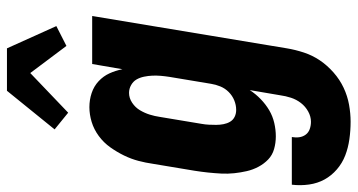

<svg xmlns="http://www.w3.org/2000/svg" viewBox="-270 -547 1028 552"><g transform="rotate(-90 244.0 -271.0)"><path d="M170 223Q145 223 120 219.5Q95 216 73 207.5Q51 199 33 183.5Q15 168 4 148Q-7 128 -10.5 103.5Q-14 79 -11 54H126Q124 65 125.5 75.5Q127 86 133 94Q139 102 149 105.5Q159 109 170 109Q185 109 199.5 101Q214 93 224 80Q234 67 239 51.5Q244 36 246 21L261 -67Q250 -50 235 -35.5Q220 -21 203 -11Q186 -1 166.5 3.5Q147 8 128 8Q109 8 91.5 3Q74 -2 61.5 -14Q49 -26 40.5 -42Q32 -58 28 -75.5Q24 -93 22 -111.5Q20 -130 21 -149Q22 -168 24 -187Q26 -206 29 -225L49 -345Q52 -366 57.5 -387Q63 -408 73 -428.5Q83 -449 96.5 -468Q110 -487 129 -501Q148 -515 169.5 -521.5Q191 -528 212 -528Q233 -528 252.5 -521.5Q272 -515 286.5 -501.5Q301 -488 309 -470.5Q317 -453 321 -433L336 -520H474L381 40Q377 64 369 88.5Q361 113 346.5 134.5Q332 156 311.5 174Q291 192 267.5 203Q244 214 219 218.5Q194 223 170 223ZM204 -106Q218 -106 231.5 -111.5Q245 -117 255.5 -127.5Q266 -138 271.5 -151.5Q277 -165 279 -178L299 -298Q301 -311 302 -323Q303 -335 302.5 -347Q302 -359 299.5 -371Q297 -383 291.5 -392.5Q286 -402 275.5 -408Q265 -414 253 -414Q238 -414 224.5 -405Q211 -396 203 -382.5Q195 -369 190.5 -354.5Q186 -340 184 -326L164 -206Q162 -195 161.5 -184.5Q161 -174 161 -163.5Q161 -153 163 -142.5Q165 -132 170 -123.5Q175 -115 184 -110.5Q193 -106 204 -106ZM196 -589 148 -628 259 -765H381L445 -623L388 -594L310 -698Z"/></g></svg>

Font: Iosevka Curly Heavy
Style: Italic
Weight: 900
Italic angle: -9°
Monospace: yes
Designer: Belleve Invis
Foundry: Belleve Invis
Version: Version 22.1.2; ttfautohint (v1.8.4)